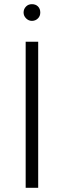

<svg xmlns="http://www.w3.org/2000/svg" viewBox="-20 -900 305 920"><path d="M173 -840Q173 -858 162 -869Q151 -880 133 -880Q116 -880 105 -869Q93 -857 93 -840Q93 -824 105 -812Q117 -800 133 -800Q150 -800 162 -812Q173 -823 173 -840ZM103 0H163V-700H103Z"/></svg>

Font: Unageo Variable
Style: Regular
Weight: 300
Designer: Richard Sepsi
Foundry: Richard Sepsi
Version: Version 2.200